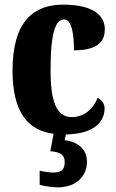

<svg xmlns="http://www.w3.org/2000/svg" viewBox="-20 -570 501 828"><path d="M229 238C301 238 355 197 355 127C355 73 314 40 259 35L264 10C398 7 431 -54 431 -103C431 -124 418 -139 401 -148C382 -100 343 -65 289 -65C223 -65 198 -134 198 -267C198 -436 221 -486 257 -486C289 -486 299 -424 299 -353C415 -353 432 -402 432 -444C432 -499 388 -550 252 -550C130 -550 34 -483 34 -266C34 -82 103 -7 211 7L197 82C232 86 259 91 259 130C259 166 240 174 208 174C193 174 172 171 151 166V227C172 234 213 238 229 238Z"/></svg>

Font: Noto Serif Georgian ExtraCondensed Black
Style: Regular
Weight: 900
Width: 2
Designer: Monotype Design Team, Akaki Razmadze
Foundry: Google LLC
Version: Version 2.003